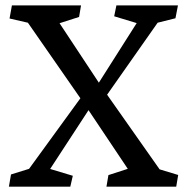

<svg xmlns="http://www.w3.org/2000/svg" viewBox="-20 -696 697 716"><path d="M644.5 -43.5 637.2 0H377L384.3 -43L456.5 -66.4L310.1 -285.2L167 -65.9L251.5 -40.5L242.2 0H13.2L21 -45.4L88.4 -66.4L279.8 -329.6L84 -611.3L15.6 -627L24.4 -675.8H282.2L274.9 -632.8L202.1 -609.4L348.6 -387.7L489.7 -609.9L405.8 -635.3L414.1 -675.8H643.6L634.3 -627.9L567.9 -611.3L379.4 -342.8L575.2 -64.5Z"/></svg>

Font: Vesper Libre
Style: Regular
Weight: 400
Designer: Robert Keller & Kimya Gandhi
Foundry: Mota Italic
Version: Version 1.058